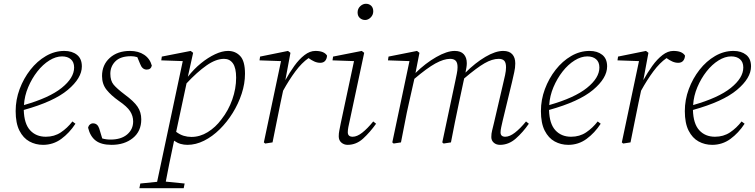

<svg xmlns="http://www.w3.org/2000/svg" viewBox="-20 -755 4002 1018"><path d="M309 -456Q276 -456 241.5 -434.5Q207 -413 178 -376Q149 -339 129.5 -293Q110 -247 107 -198Q241 -236 307 -289Q373 -342 373 -397Q373 -426 355.5 -441Q338 -456 309 -456ZM208 13Q169 13 136 -5Q103 -23 83 -62.5Q63 -102 63 -166Q63 -226 84 -282.5Q105 -339 141 -385Q177 -431 223.5 -458Q270 -485 321 -485Q362 -485 388 -464.5Q414 -444 414 -403Q414 -341 339.5 -278.5Q265 -216 106 -172Q108 -99 139.5 -64.5Q171 -30 223 -30Q268 -30 302.5 -53Q337 -76 364 -111L380 -99Q348 -50 305 -18.5Q262 13 208 13Z M729 -122Q729 -59 684.5 -23Q640 13 572 13Q517 13 487.5 -9.5Q458 -32 447 -78Q449 -88 456.5 -94.5Q464 -101 473 -101Q497 -101 506 -74L522 -21Q542 -15 566 -15Q622 -15 654 -42Q686 -69 686 -111Q686 -140 670 -165Q654 -190 610 -220Q569 -249 545 -279Q521 -309 521 -352Q521 -411 562 -448Q603 -485 669 -485Q714 -485 744.5 -464.5Q775 -444 785 -407Q780 -386 758 -386Q734 -386 723 -416L708 -452Q691 -457 675 -457Q619 -457 592 -430Q565 -403 565 -364Q565 -327 582.5 -306Q600 -285 641 -254Q690 -218 709.5 -189Q729 -160 729 -122Z M719 243 724 218 813 209 949 -431 835 -435 838 -455 991 -485 1004 -475 976 -348Q1008 -389 1045.5 -419.5Q1083 -450 1120.5 -467.5Q1158 -485 1189 -485Q1228 -485 1253.5 -458Q1279 -431 1279 -364Q1279 -312 1261.5 -258.5Q1244 -205 1214 -156.5Q1184 -108 1145 -69.5Q1106 -31 1062 -9Q1018 13 974 13Q955 13 937.5 8Q920 3 903 -9Q887 65 877 115.5Q867 166 859 208L959 218L954 243ZM1168 -443Q1125 -443 1075 -408Q1025 -373 969 -313L914 -56Q934 -41 954 -35Q974 -29 995 -29Q1040 -29 1081.5 -54.5Q1123 -80 1154 -122Q1191 -169 1211.5 -227Q1232 -285 1232 -343Q1232 -395 1215 -419Q1198 -443 1168 -443Z M1379 0 1470 -431 1356 -435 1359 -455 1507 -485 1520 -475 1493 -330Q1515 -370 1540.5 -405.5Q1566 -441 1594.5 -463Q1623 -485 1652 -485Q1699 -485 1714 -460Q1713 -443 1704 -432.5Q1695 -422 1678 -422Q1662 -422 1646.5 -429Q1631 -436 1616 -447Q1580 -422 1546.5 -377Q1513 -332 1481 -274L1467 -208Q1456 -156 1446 -104.5Q1436 -53 1425 0L1386 6Z M1776 -32Q1776 -48 1779 -62.5Q1782 -77 1787 -103L1857 -431L1743 -435L1746 -455L1898 -485L1911 -475L1834 -114Q1830 -98 1827 -81.5Q1824 -65 1824 -54Q1824 -30 1850 -30Q1873 -30 1900.5 -51.5Q1928 -73 1959 -111L1974 -99Q1942 -54 1905.5 -20.5Q1869 13 1823 13Q1804 13 1790 1Q1776 -11 1776 -32ZM1916 -649Q1900 -649 1888 -659.5Q1876 -670 1876 -689Q1876 -709 1890 -722Q1904 -735 1920 -735Q1937 -735 1948 -724.5Q1959 -714 1959 -695Q1959 -676 1945.5 -662.5Q1932 -649 1916 -649Z M2631 13Q2611 13 2598 1.5Q2585 -10 2585 -28Q2585 -47 2589 -62Q2593 -77 2599 -103L2647 -309Q2653 -334 2658 -357Q2663 -380 2663 -398Q2663 -423 2653.5 -433Q2644 -443 2624 -443Q2590 -443 2549 -419.5Q2508 -396 2441 -339Q2440 -335 2439.5 -331.5Q2439 -328 2438 -325L2413 -208Q2402 -156 2391.5 -104.5Q2381 -53 2371 0L2332 6L2325 0L2394 -325Q2398 -345 2402 -364Q2406 -383 2406 -399Q2406 -423 2396 -433Q2386 -443 2367 -443Q2333 -443 2288.5 -418.5Q2244 -394 2177 -337L2148 -208Q2136 -156 2126.5 -104.5Q2117 -53 2106 0L2067 6L2060 0L2151 -431L2037 -435L2040 -455L2191 -485L2204 -475L2183 -368Q2236 -420 2293 -452.5Q2350 -485 2391 -485Q2423 -485 2439 -467.5Q2455 -450 2455 -420Q2455 -410 2453 -397Q2451 -384 2448 -370Q2500 -422 2553.5 -453.5Q2607 -485 2648 -485Q2680 -485 2696 -467.5Q2712 -450 2712 -419Q2712 -395 2706.5 -372Q2701 -349 2695 -321L2645 -114Q2641 -97 2637.5 -80.5Q2634 -64 2634 -53Q2634 -30 2659 -30Q2682 -30 2710 -51.5Q2738 -73 2769 -111L2784 -99Q2753 -54 2715 -20.5Q2677 13 2631 13Z M3094 -456Q3061 -456 3026.5 -434.5Q2992 -413 2963 -376Q2934 -339 2914.5 -293Q2895 -247 2892 -198Q3026 -236 3092 -289Q3158 -342 3158 -397Q3158 -426 3140.5 -441Q3123 -456 3094 -456ZM2993 13Q2954 13 2921 -5Q2888 -23 2868 -62.5Q2848 -102 2848 -166Q2848 -226 2869 -282.5Q2890 -339 2926 -385Q2962 -431 3008.5 -458Q3055 -485 3106 -485Q3147 -485 3173 -464.5Q3199 -444 3199 -403Q3199 -341 3124.5 -278.5Q3050 -216 2891 -172Q2893 -99 2924.5 -64.5Q2956 -30 3008 -30Q3053 -30 3087.5 -53Q3122 -76 3149 -111L3165 -99Q3133 -50 3090 -18.5Q3047 13 2993 13Z M3277 0 3368 -431 3254 -435 3257 -455 3405 -485 3418 -475 3391 -330Q3413 -370 3438.5 -405.5Q3464 -441 3492.5 -463Q3521 -485 3550 -485Q3597 -485 3612 -460Q3611 -443 3602 -432.5Q3593 -422 3576 -422Q3560 -422 3544.5 -429Q3529 -436 3514 -447Q3478 -422 3444.5 -377Q3411 -332 3379 -274L3365 -208Q3354 -156 3344 -104.5Q3334 -53 3323 0L3284 6Z M3857 -456Q3824 -456 3789.5 -434.5Q3755 -413 3726 -376Q3697 -339 3677.5 -293Q3658 -247 3655 -198Q3789 -236 3855 -289Q3921 -342 3921 -397Q3921 -426 3903.5 -441Q3886 -456 3857 -456ZM3756 13Q3717 13 3684 -5Q3651 -23 3631 -62.5Q3611 -102 3611 -166Q3611 -226 3632 -282.5Q3653 -339 3689 -385Q3725 -431 3771.5 -458Q3818 -485 3869 -485Q3910 -485 3936 -464.5Q3962 -444 3962 -403Q3962 -341 3887.5 -278.5Q3813 -216 3654 -172Q3656 -99 3687.5 -64.5Q3719 -30 3771 -30Q3816 -30 3850.5 -53Q3885 -76 3912 -111L3928 -99Q3896 -50 3853 -18.5Q3810 13 3756 13Z"/></svg>

Font: Source Serif Pro Light
Style: Italic
Weight: 300
Italic angle: -12°
Designer: Frank Grießhammer
Foundry: Adobe Systems Incorporated
Version: Version 3.001;hotconv 1.0.111;makeotfexe 2.5.65597